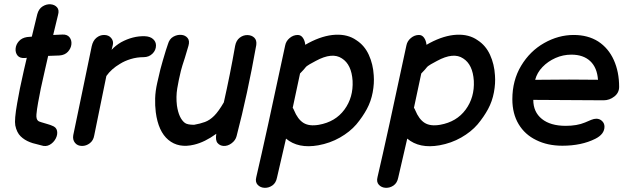

<svg xmlns="http://www.w3.org/2000/svg" viewBox="-20 -697 3006 917"><path d="M176 -3Q199 5 217.5 -5.5Q236 -16 246 -35Q256 -54 252.5 -72Q249 -90 228 -97Q222 -100 206.5 -104.5Q191 -109 178 -113Q165 -117 163 -119Q152 -127 154 -150.5Q156 -174 162 -207Q172 -266 194 -360Q199 -381 210 -430L264 -432Q290 -434 304.5 -450Q319 -466 321 -485.5Q323 -505 312 -519Q301 -533 278 -532L234 -530L257 -625Q264 -649 252.5 -662Q241 -675 221.5 -676.5Q202 -678 183.5 -666.5Q165 -655 158 -629Q145 -575 132 -522L109 -520Q84 -516 70 -500Q56 -484 54.5 -464.5Q53 -445 64 -431.5Q75 -418 100 -420L108 -421Q98 -379 94 -361Q72 -265 62 -204Q48 -125 53 -98Q60 -64 78.5 -46Q97 -28 123 -18Q135 -13 153 -9Q171 -5 176 -3Z M372 0Q392 0 409 -13Q426 -26 430 -50L462 -207L488 -334Q512 -368 553 -392Q575 -406 604.5 -415Q634 -424 666 -424Q691 -424 708 -440.5Q725 -457 725 -480Q725 -498 711 -510.5Q697 -523 672 -524Q615 -526 558 -495Q531 -479 513 -459L519 -483Q523 -501 511 -515.5Q499 -530 477 -530Q457 -530 440.5 -516.5Q424 -503 418 -476L372 -254L330 -52Q326 -30 338 -15Q350 0 372 0Z M1048 0Q1068 1 1086.5 -13Q1105 -27 1110 -47Q1162 -246 1204 -482Q1207 -505 1194.5 -517Q1182 -529 1162 -529.5Q1142 -530 1125 -517Q1108 -504 1103 -478Q1079 -341 1049 -208Q1024 -165 1003 -144Q982 -123 959 -114.5Q936 -106 907 -101Q875 -101 863 -110Q834 -132 825 -193Q820 -235 826.5 -274.5Q833 -314 844 -359Q849 -379 863 -421Q876 -463 880 -478Q887 -502 876 -515.5Q865 -529 845.5 -530.5Q826 -532 807.5 -521.5Q789 -511 782 -486Q779 -479 772 -456Q765 -433 757.5 -407.5Q750 -382 746 -366Q740 -341 731 -301.5Q722 -262 721 -227Q720 -193 724 -161Q736 -69 784 -29Q833 12 907 -6Q958 -18 1013 -58Q1008 -27 1019 -14Q1030 -1 1048 0Z M1303 151Q1325 58 1346 -35Q1404 14 1500 -3Q1556 -13 1603.5 -40Q1651 -67 1682 -103Q1712 -139 1732 -176Q1752 -213 1760 -256Q1768 -299 1765 -337Q1762 -390 1741.5 -435Q1721 -480 1682 -505Q1641 -534 1581.5 -531Q1522 -528 1454 -492L1438 -483Q1436 -503 1426.5 -516.5Q1417 -530 1402 -530Q1381 -530 1363.5 -515.5Q1346 -501 1342 -480Q1250 -48 1204 149Q1198 172 1210.5 185.5Q1223 199 1243 200Q1263 201 1280.5 189Q1298 177 1303 151ZM1503 -101Q1457 -93 1429.5 -110Q1402 -127 1384 -171Q1382 -177 1378 -182L1413 -346L1430 -364Q1437 -373 1440 -376Q1441 -377 1442.5 -378.5Q1444 -380 1445 -381Q1452 -387 1488 -406Q1567 -449 1613 -418Q1659 -389 1664 -311Q1668 -232 1625 -173.5Q1582 -115 1503 -101Z M1882 151Q1904 58 1925 -35Q1983 14 2079 -3Q2135 -13 2182.5 -40Q2230 -67 2261 -103Q2291 -139 2311 -176Q2331 -213 2339 -256Q2347 -299 2344 -337Q2341 -390 2320.5 -435Q2300 -480 2261 -505Q2220 -534 2160.5 -531Q2101 -528 2033 -492L2017 -483Q2015 -503 2005.5 -516.5Q1996 -530 1981 -530Q1960 -530 1942.5 -515.5Q1925 -501 1921 -480Q1829 -48 1783 149Q1777 172 1789.5 185.5Q1802 199 1822 200Q1842 201 1859.5 189Q1877 177 1882 151ZM2082 -101Q2036 -93 2008.5 -110Q1981 -127 1963 -171Q1961 -177 1957 -182L1992 -346L2009 -364Q2016 -373 2019 -376Q2020 -377 2021.5 -378.5Q2023 -380 2024 -381Q2031 -387 2067 -406Q2146 -449 2192 -418Q2238 -389 2243 -311Q2247 -232 2204 -173.5Q2161 -115 2082 -101Z M2666 -1Q2757 -1 2823 -34Q2867 -56 2867 -92Q2867 -108 2855.5 -119Q2844 -130 2828 -130Q2817 -130 2803.5 -124.5Q2790 -119 2774 -112Q2736 -96 2682 -96Q2609 -96 2568 -129Q2527 -162 2527 -220L2863 -218Q2891 -218 2914 -236Q2937 -254 2937 -282Q2937 -354 2911.5 -410.5Q2886 -467 2837 -499Q2788 -530 2720 -530Q2647 -530 2579 -491.5Q2511 -453 2469 -383Q2427 -313 2427 -223Q2427 -154 2457 -104Q2487 -54 2541 -28Q2595 -1 2666 -1ZM2536 -316Q2545 -350 2571 -377Q2597 -404 2633 -420Q2669 -436 2709 -436Q2766 -436 2799 -405Q2832 -374 2836 -316Q2774 -317 2698 -317Q2621 -316 2562 -316H2536Z"/></svg>

Font: Balsamiq Sans
Style: Italic
Weight: 400
Italic angle: -12°
Designer: Michael Angeles
Foundry: Balsamiq SRL
Version: Version 1.020; ttfautohint (v1.8.4.7-5d5b);gftools[0.9.26]